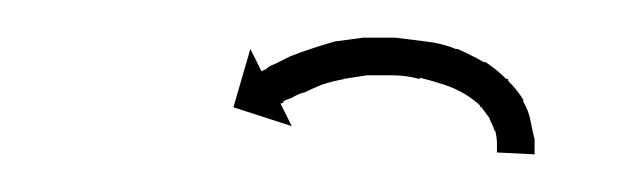

<svg xmlns="http://www.w3.org/2000/svg" viewBox="-20 -282 339 102"><path d="M244 -203Q244 -203 244 -203Q244 -203 244 -203Q244 -203 244 -203Q244 -203 244 -203Q244 -204 244 -207Q244 -207 244 -207Q244 -207 244 -207Q244 -207 244 -206.5Q244 -206 244 -206Q244 -209 243 -213Q243 -213 243 -212.5Q243 -212 243 -212Q243 -212 243 -212Q243 -212 243 -212Q242 -215 240 -219Q240 -219 240 -219Q240 -219 240 -219Q241 -219 241 -218.5Q241 -218 241 -218Q238 -222 235 -226Q235 -226 235 -226Q235 -226 235 -226Q235 -225 235.5 -225Q236 -225 236 -225Q232 -229 227 -232Q227 -232 227 -232Q227 -232 227 -232Q227 -232 227 -232Q227 -232 227 -232Q222 -235 216 -237Q216 -237 216 -237Q216 -237 216 -237Q216 -237 216 -237Q216 -237 216 -237Q210 -239 202 -241Q202 -241 202.5 -241Q203 -241 203 -240Q203 -240 203 -240Q203 -240 203 -240Q196 -242 188 -242Q188 -242 188 -242Q188 -242 188 -242Q188 -242 188.5 -242Q189 -242 189 -242Q181 -242 174 -242Q174 -242 174.5 -242Q175 -242 175 -242Q175 -242 175 -242Q175 -242 175 -242Q168 -241 162 -240Q162 -240 162 -240Q162 -240 162 -240Q162 -240 162.5 -240Q163 -240 163 -240Q157 -239 151 -237Q151 -237 151 -237Q151 -237 151 -237Q151 -237 151 -237Q151 -237 151 -237Q146 -235 142 -233Q142 -233 142 -233Q142 -233 142 -233Q142 -233 142 -233Q142 -233 142 -233Q138 -232 135 -230Q135 -230 135 -230Q135 -230 135 -230Q135 -230 135 -230Q135 -230 135 -230Q132 -229 130 -228Q130 -228 130.5 -228Q131 -228 131 -228Q131 -228 131 -228Q131 -228 131 -228Q130 -227 129 -227L135 -215L104 -225L113 -256L119 -244Q120 -245 121 -245Q121 -245 121 -245Q121 -245 121 -245Q121 -245 121 -245Q121 -245 121 -245Q123 -247 126 -248Q126 -248 126 -248Q126 -248 126 -248Q126 -248 126 -248Q126 -248 126 -248Q130 -250 134 -252Q134 -252 134 -252Q134 -252 134 -252Q134 -252 134 -252Q134 -252 134 -252Q139 -254 145 -256Q145 -256 145 -256Q145 -256 145 -256Q145 -256 145 -256Q145 -256 145 -256Q151 -258 158 -260Q158 -260 158 -260Q158 -260 158 -260Q158 -260 158 -260Q158 -260 158 -260Q165 -261 173 -262Q173 -262 173 -262Q173 -262 173 -262Q173 -262 173 -262Q173 -262 173 -262Q180 -262 189 -262Q189 -262 189 -262Q189 -262 189 -262Q189 -262 189.5 -262Q190 -262 190 -262Q198 -261 206 -260Q206 -260 206 -260Q206 -260 206 -260Q206 -260 206 -260Q206 -260 206 -260Q215 -259 222 -256Q222 -256 222 -256Q222 -256 222 -256Q223 -256 223 -256Q223 -256 223 -256Q230 -253 237 -249Q237 -249 237 -249Q237 -249 237 -249Q238 -249 238 -249Q238 -249 238 -249Q244 -245 249 -240Q249 -240 249.5 -240Q250 -240 250 -240Q250 -239 250 -239Q250 -239 250 -239Q255 -234 258 -229Q258 -229 258 -228.5Q258 -228 258 -228Q258 -228 258 -228Q258 -228 258 -228Q261 -223 262 -217Q262 -217 262 -217Q262 -217 262 -217Q262 -217 262 -217Q262 -217 262 -217Q263 -212 264 -208Q264 -208 264 -208Q264 -208 264 -208Q264 -208 264 -208Q264 -208 264 -208Q264 -205 264 -202Q264 -202 264 -202Q264 -202 264 -202Q264 -202 264 -202Q264 -202 264 -202Q264 -201 264 -200L244 -201Q244 -202 244 -203Z"/></svg>

Font: FRB American Cursive Just Arrows
Style: Italic
Weight: 400
Italic angle: -25°
Version: Version 2.0;Modular Font Editor K font №1